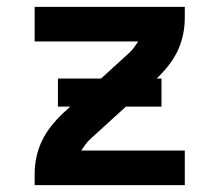

<svg xmlns="http://www.w3.org/2000/svg" viewBox="-20 -540 640 560"><path d="M81 0V-33Q81 -58 86.5 -83Q92 -108 103 -130.5Q114 -153 130 -173Q146 -193 164 -210L356 -385Q364 -392 370.5 -401Q377 -410 383 -419H81V-520H519V-488Q519 -462 513.5 -437Q508 -412 497 -389.5Q486 -367 470 -347Q454 -327 436 -310L244 -135Q236 -128 229.5 -119Q223 -110 217 -101H519V0ZM149 -229V-311H451V-229Z"/></svg>

Font: Iosevka Book
Style: Bold
Weight: 700
Designer: Belleve Invis
Foundry: Belleve Invis
Version: Version 28.0.7; ttfautohint (v1.8.3)